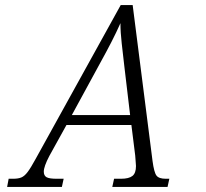

<svg xmlns="http://www.w3.org/2000/svg" viewBox="-20 -734 809 754"><path d="M8 0 14 -32H31Q51 -32 63.5 -37Q76 -42 88.5 -58.5Q101 -75 120 -110L454 -714H501L579 -102Q585 -57 594.5 -44.5Q604 -32 631 -32H645L638 0H421L428 -32H455Q486 -32 500 -43Q514 -54 514 -82Q514 -90 512.5 -103Q511 -116 511 -123L496 -243H241L174 -122Q152 -80 152 -60Q152 -44 163 -38Q174 -32 202 -32H230L223 0ZM372 -484 262 -282H491L468 -476Q463 -520 458 -563.5Q453 -607 453 -643Q437 -607 417.5 -569Q398 -531 372 -484Z"/></svg>

Font: Noto Serif SemiCondensed Light
Style: Italic
Weight: 300
Width: 4
Italic angle: -12°
Designer: Monotype Design Team
Foundry: Monotype Imaging Inc.
Version: Version 2.013; ttfautohint (v1.8.4.7-5d5b)